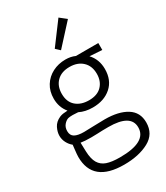

<svg xmlns="http://www.w3.org/2000/svg" viewBox="-245 -867 1058 1225"><g transform="rotate(-30 284.0 -254.5)"><path d="M64 68Q64 52 69 9L72 -18Q52 -34 39.5 -58Q27 -82 27 -109Q27 -137 42 -167Q57 -197 93 -213Q105 -218 117.5 -220Q130 -222 152 -223Q114 -269 114 -332Q114 -387 139.5 -427.5Q165 -468 208 -490Q251 -512 303 -512Q342 -512 373 -498H538V-447L447 -453Q492 -405 492 -334Q492 -252 439.5 -205.5Q387 -159 303 -159Q248 -159 206 -180Q184 -182 167 -182Q145 -182 133 -179Q116 -174 100.5 -156Q85 -138 85 -110Q85 -78 108 -65Q131 -52 176 -52L244 -54L329 -56Q431 -56 490.5 -19Q550 18 550 93Q550 178 476.5 217.5Q403 257 294 257Q64 257 64 68ZM432 -333Q432 -391 396.5 -424.5Q361 -458 302 -458Q242 -458 208 -424Q174 -390 174 -333Q174 -274 210 -242.5Q246 -211 305 -211Q367 -211 399.5 -245Q432 -279 432 -333ZM490 95Q490 -2 325 -2Q279 -2 243 0L199 1Q150 1 122 -4L124 62Q126 117 144 147.5Q162 178 197.5 190.5Q233 203 294 203Q490 203 490 95ZM279 -605 399 -766 447 -728 309 -577Z"/></g></svg>

Font: Bellota Text
Style: Regular
Weight: 400
Designer: Kemie Guaida
Foundry: Kemie Guaida
Version: Version 4.001